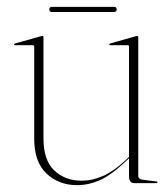

<svg xmlns="http://www.w3.org/2000/svg" viewBox="-20 -535 492 561"><path d="M80 -129V-399Q80 -403 75 -403H23Q21 -403 21 -405Q21 -406.5 24 -408L99 -429Q102 -430 104 -430Q107 -430 107 -426V-131Q107 -66.5 138.8 -36.8Q170.5 -7 219 -7Q249 -7 280.2 -20.5Q311.5 -34 346 -66L357 -76.5V-399Q357 -403 353 -403H301Q299 -403 299 -405Q299 -406.5 302 -408L376 -429Q379 -430 381 -430Q384 -430 384 -426V-21Q384 -11.5 396 -10L436 -5Q440 -5 440 -2Q440 0 437 0H372Q357 0 357 -20V-72.5L348 -64Q302.5 -21.5 270.2 -7.8Q238 6 205 6Q152 6 116 -27.8Q80 -61.5 80 -129ZM124 -507.5Q124 -515 132 -515H313Q321 -515 321 -507.5Q321 -500 313 -500H132Q124 -500 124 -507.5Z"/></svg>

Font: Fraunces 144pt S000 Thin
Style: Regular
Weight: 100
Version: Version 1.000; ttfautohint (v1.8.3)